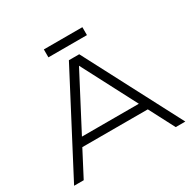

<svg xmlns="http://www.w3.org/2000/svg" viewBox="-174 -980 1160 1157"><g transform="rotate(-30 406.5 -401.5)"><path d="M727.1 0 634.8 -176.8H179.2L86.9 0H20L371.1 -670.9H442.9L793.9 0ZM407.2 -611.8 209 -232.9H605ZM272.9 -747.6V-802.7H541V-747.6Z"/></g></svg>

Font: Syncopate
Style: Regular
Weight: 300
Width: 7
Designer: Astigmatic (AOETI)
Foundry: Astigmatic (AOETI)
Version: Version 001.000